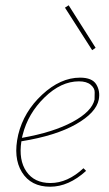

<svg xmlns="http://www.w3.org/2000/svg" viewBox="-20 -704 411 727"><path d="M342 -523 329 -514 226 -675 240 -684ZM283 -410Q329 -410 344.5 -384.5Q360 -359 354 -327Q344 -277 267.5 -233.5Q191 -190 61 -169Q50 -98 80 -54.5Q110 -11 171 -11Q236 -11 296 -67L306 -57Q240 3 170 3Q97 3 63 -52Q29 -107 49 -194Q70 -281 139.5 -345.5Q209 -410 283 -410ZM338 -327Q338 -339 338.5 -354.5Q339 -370 323.5 -383Q308 -396 279 -396Q211 -396 148.5 -335Q86 -274 66 -194L63 -182Q182 -203 255 -242.5Q328 -282 338 -327Z"/></svg>

Font: EauTest Thin
Style: Italic
Weight: 250
Italic angle: -12°
Designer: Christian Thalmann (Catharsis Fonts)
Version: Version 0.001;PS 000.001;hotconv 1.0.88;makeotf.lib2.5.64775